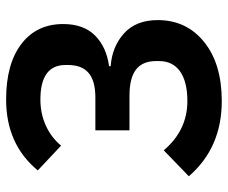

<svg xmlns="http://www.w3.org/2000/svg" viewBox="-80 -670 762 643"><g transform="rotate(-90 301.5 -349.0)"><path d="M284.2 12.2Q127.4 12.2 32.2 -98.1L119.1 -182.1Q186 -103 284.2 -103Q348.6 -103 383.3 -127.4Q418 -151.9 418 -198.2V-208Q418 -252.9 389.6 -274.9Q361.3 -296.9 301.8 -296.9H186V-411.1H295.9Q351.6 -411.1 378.2 -433.8Q404.8 -456.5 404.8 -502.9V-511.2Q404.8 -595.2 289.1 -595.2Q241.7 -595.2 201.7 -576.9Q161.6 -558.6 134.8 -525.9L51.8 -604Q139.2 -710 289.1 -710Q408.7 -710 475.3 -658.9Q542 -607.9 542 -519Q542 -450.7 503.7 -412.4Q465.3 -374 400.9 -365.2V-359.9Q466.8 -355 511 -314.9Q555.2 -274.9 555.2 -202.1Q555.2 -106 481.9 -46.9Q408.7 12.2 284.2 12.2Z"/></g></svg>

Font: Anuphan SemiBold
Style: Bold
Weight: 600
Designer: Mike Abbink, Paul van der Laan, Pieter van Rosmalen, Mint Tantisuwanna
Foundry: Bold Monday; Cadson Demak
Version: Version 3.002;hotconv 1.0.109;makeotfexe 2.5.65596